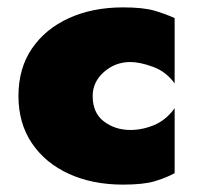

<svg xmlns="http://www.w3.org/2000/svg" viewBox="-20 -490 543 520"><path d="M231 -230Q231 -184 261.5 -161Q292 -138 333 -138Q366 -138 398 -151.5Q430 -165 453 -197V-21Q429 -8 398.5 1Q368 10 313 10Q231 10 167 -19Q103 -48 66.5 -102Q30 -156 30 -230Q30 -305 66.5 -358.5Q103 -412 167 -441Q231 -470 313 -470Q368 -470 398.5 -461Q429 -452 453 -441V-264Q430 -296 394.5 -309Q359 -322 333 -322Q292 -322 261.5 -295Q231 -268 231 -230Z"/></svg>

Font: Jost* Black
Style: Regular
Weight: 900
Version: Version 3.7